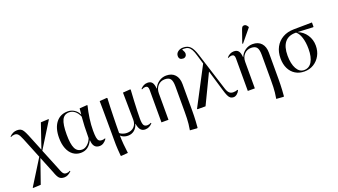

<svg xmlns="http://www.w3.org/2000/svg" viewBox="-87 -1469 4198 2386"><g transform="rotate(-20 2012.5 -276.0)"><path d="M447 230Q404 230 381.5 207.5Q359 185 337 121L249 -96H247L138 216L37 221L32 216L240 -118L130 -390Q108 -444 90.5 -463Q73 -482 46 -482Q17 -482 -5 -468L-10 -475Q36 -522 91 -522Q119 -522 137.5 -513.5Q156 -505 171 -481.5Q186 -458 205 -413L294 -194H296L405 -513L506 -518L511 -513L301 -175L412 98Q426 136 436.5 156Q447 176 459.5 183Q472 190 490 190Q514 190 537 176L542 183Q496 230 447 230Z M745 14Q686 14 642 -19Q598 -52 574.5 -112Q551 -172 551 -253Q551 -381 607.5 -454Q664 -527 763 -527Q810 -527 849.5 -501.5Q889 -476 908 -434H910L917 -511L1017 -518L1022 -513Q1002 -434 990.5 -351Q979 -268 979 -194Q979 -136 984.5 -103.5Q990 -71 1004 -58Q1018 -45 1043 -45Q1066 -45 1085 -53L1089 -46Q1047 14 992 14Q907 14 902 -94H899Q848 14 745 14ZM774 -19Q810 -19 844.5 -49.5Q879 -80 895 -126Q895 -208 898 -281Q901 -354 906 -406Q885 -456 851.5 -483Q818 -510 777 -510Q711 -510 682.5 -452.5Q654 -395 654 -261Q654 -133 682 -76Q710 -19 774 -19Z M1201 221 1195 216Q1191 165 1188.5 132Q1186 99 1185.5 68Q1185 37 1185 -7Q1185 -36 1185 -83Q1185 -130 1184.5 -185.5Q1184 -241 1184 -296.5Q1184 -352 1183.5 -399Q1183 -446 1182.5 -476.5Q1182 -507 1182 -511L1279 -518L1285 -513Q1282 -462 1280 -401Q1278 -340 1276.5 -276.5Q1275 -213 1274 -155.5Q1273 -98 1273 -55Q1289 -41 1315 -32Q1341 -23 1366 -23Q1426 -23 1460.5 -57.5Q1495 -92 1495 -151Q1495 -159 1494.5 -186.5Q1494 -214 1493.5 -252Q1493 -290 1492.5 -331.5Q1492 -373 1491.5 -411Q1491 -449 1490.5 -476Q1490 -503 1490 -511L1587 -518L1593 -513Q1588 -438 1584.5 -366Q1581 -294 1579 -235Q1577 -176 1577 -138Q1577 -73 1590 -49.5Q1603 -26 1638 -26Q1661 -26 1687 -40L1692 -33Q1651 14 1595 14Q1557 14 1535 -12Q1513 -38 1504 -93H1501Q1487 -43 1451.5 -14.5Q1416 14 1367 14Q1340 14 1314.5 4.5Q1289 -5 1274 -21H1272Q1272 28 1277.5 93Q1283 158 1291 214Z M2205 221 2111 214Q2119 168 2122.5 133.5Q2126 99 2127.5 62Q2129 25 2129 -26V-361Q2129 -432 2107.5 -460.5Q2086 -489 2033 -489Q1978 -489 1942 -450Q1906 -411 1906 -350V0H1813V-433Q1813 -482 1774 -482Q1753 -482 1727 -468L1722 -475Q1763 -522 1817 -522Q1858 -522 1877.5 -496.5Q1897 -471 1901 -415H1904Q1924 -466 1968.5 -496.5Q2013 -527 2066 -527Q2140 -527 2181 -482Q2222 -437 2222 -356V-7Q2222 30 2221 63.5Q2220 97 2218 133.5Q2216 170 2212 216Z M2839 -57 2844 -50Q2831 -22 2809 -4.5Q2787 13 2764 13Q2740 13 2723.5 1.5Q2707 -10 2693.5 -39Q2680 -68 2665 -120L2585 -389H2583L2396 0H2292L2285 -5L2550 -510L2515 -627Q2500 -680 2483 -710Q2466 -740 2443.5 -752.5Q2421 -765 2387 -765Q2379 -765 2373.5 -764.5Q2368 -764 2364 -762Q2387 -724 2387 -702Q2387 -681 2373.5 -667Q2360 -653 2340 -653Q2285 -653 2285 -705Q2285 -738 2313 -760Q2341 -782 2382 -782Q2441 -782 2475 -748.5Q2509 -715 2536 -630L2695 -128Q2709 -84 2729 -65Q2749 -46 2781 -46Q2814 -46 2839 -57Z M3347 221 3253 214Q3261 168 3264.5 133.5Q3268 99 3269.5 62Q3271 25 3271 -26V-361Q3271 -432 3249.5 -460.5Q3228 -489 3175 -489Q3120 -489 3084 -450Q3048 -411 3048 -350V0H2955V-433Q2955 -482 2916 -482Q2895 -482 2869 -468L2864 -475Q2905 -522 2959 -522Q3000 -522 3019.5 -496.5Q3039 -471 3043 -415H3046Q3066 -466 3110.5 -496.5Q3155 -527 3208 -527Q3282 -527 3323 -482Q3364 -437 3364 -356V-7Q3364 30 3363 63.5Q3362 97 3360 133.5Q3358 170 3354 216ZM3100 -572 3091 -576 3148 -739Q3157 -765 3165.5 -773.5Q3174 -782 3190 -782Q3204 -782 3214.5 -773.5Q3225 -765 3237 -745V-738Z M3701 14Q3633 14 3582 -17.5Q3531 -49 3503 -106Q3475 -163 3475 -240Q3475 -325 3509.5 -388.5Q3544 -452 3606.5 -487.5Q3669 -523 3752 -524L3995 -527V-471L3989 -466L3788 -476V-474Q3858 -447 3900 -383.5Q3942 -320 3942 -241Q3942 -168 3910.5 -110.5Q3879 -53 3824.5 -19.5Q3770 14 3701 14ZM3703 -4Q3770 -4 3806.5 -64.5Q3843 -125 3843 -234Q3843 -320 3822.5 -384Q3802 -448 3766 -476H3757Q3664 -476 3616.5 -417Q3569 -358 3569 -243Q3569 -134 3605.5 -69Q3642 -4 3703 -4Z"/></g></svg>

Font: Display Regular
Style: Regular
Weight: 400
Designer: Latin by Veronika Burian and Jose Scaglione. Greek by Irene Vlachou. Cyrillic by Vera Evstafieva.
Foundry: TypeTogether
Version: Version 3.002